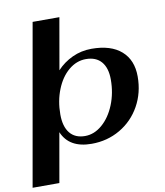

<svg xmlns="http://www.w3.org/2000/svg" viewBox="-104 -778 901 1046"><g transform="rotate(-10 346.5 -255.0)"><path d="M148 -700H296L246 -415Q282 -454 331.5 -477Q381 -500 438 -500Q545 -500 602.5 -449.5Q660 -399 660 -308Q660 -218 619.5 -145.5Q579 -73 508 -31.5Q437 10 350 10Q226 10 187 -83L139 190H-9ZM513 -317Q513 -381 483.5 -415.5Q454 -450 398 -450Q346 -450 302.5 -413.5Q259 -377 234 -314Q209 -251 209 -177Q209 -110 238 -74Q267 -38 322 -38Q373 -38 417 -76Q461 -114 487 -178Q513 -242 513 -317Z"/></g></svg>

Font: Fahkwang
Style: Bold Italic
Weight: 700
Italic angle: -10°
Designer: Suppakit Chalermlarp | Katatrad Co.,Ltd.
Foundry: Cadson Demak Co.,Ltd.
Version: Version 1.000; ttfautohint (v1.6)